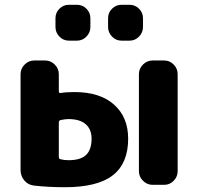

<svg xmlns="http://www.w3.org/2000/svg" viewBox="-20 -773 829 803"><path d="M488 -753H522Q545 -753 561.5 -736.5Q578 -720 578 -697V-660Q578 -637 561.5 -620Q545 -603 522 -603H488Q465 -603 448.5 -620Q432 -637 432 -660V-697Q432 -720 448.5 -736.5Q465 -753 488 -753ZM268 -753H302Q325 -753 341.5 -736.5Q358 -720 358 -697V-660Q358 -637 341.5 -620Q325 -603 302 -603H268Q245 -603 228.5 -620Q212 -637 212 -660V-697Q212 -720 228.5 -736.5Q245 -753 268 -753ZM618 -520H667Q690 -520 706.5 -503Q723 -486 723 -463V-57Q723 -34 706.5 -17Q690 0 667 0H618Q595 0 578 -17Q561 -34 561 -57V-463Q561 -486 578 -503Q595 -520 618 -520ZM226 -261V-118Q226 -108 233 -107Q248 -103 267 -103Q317 -103 340 -125Q363 -147 363 -193Q363 -232 338.5 -253.5Q314 -275 266 -275Q254 -275 234 -271Q226 -269 226 -261ZM121 3Q97 0 81.5 -18.5Q66 -37 66 -62V-463Q66 -486 83 -503Q100 -520 123 -520H169Q192 -520 209 -503Q226 -486 226 -463V-391Q226 -388 228 -385.5Q230 -383 233 -384Q257 -388 291 -388Q398 -388 457 -335.5Q516 -283 516 -193Q516 -90 452 -40Q388 10 251 10Q180 10 121 3Z"/></svg>

Font: Rounded Mplus 1c ExtraBold
Style: Regular
Weight: 800
Version: Version 1.059.20150529